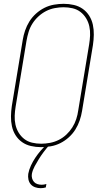

<svg xmlns="http://www.w3.org/2000/svg" viewBox="-20 -763 540 1006"><path d="M195 8Q168 8 142 2Q116 -4 95.5 -18.5Q75 -33 61.5 -54.5Q48 -76 42.5 -101.5Q37 -127 37.5 -154Q38 -181 42 -208L99 -553Q103 -578 111.5 -603Q120 -628 134 -650.5Q148 -673 168.5 -691.5Q189 -710 213 -722Q237 -734 263 -738.5Q289 -743 314 -743Q341 -743 367 -737Q393 -731 413.5 -716.5Q434 -702 447.5 -680.5Q461 -659 466.5 -633.5Q472 -608 471.5 -581Q471 -554 467 -527L410 -182Q406 -157 397.5 -132Q389 -107 375 -84.5Q361 -62 340.5 -43.5Q320 -25 296 -13Q272 -1 246 3.5Q220 8 195 8ZM196 -10Q218 -10 242 -14.5Q266 -19 288 -30Q310 -41 328 -58Q346 -75 359 -95.5Q372 -116 379.5 -139Q387 -162 390 -185L447 -530Q451 -554 452 -578Q453 -602 448 -625Q443 -648 431 -667.5Q419 -687 401.5 -700.5Q384 -714 361 -719.5Q338 -725 313 -725Q291 -725 267 -720.5Q243 -716 221.5 -705Q200 -694 181.5 -677Q163 -660 150 -639.5Q137 -619 130 -596Q123 -573 119 -550L62 -205Q58 -181 57 -157Q56 -133 61 -110Q66 -87 78 -67.5Q90 -48 107.5 -34.5Q125 -21 148 -15.5Q171 -10 196 -10ZM193 223Q178 223 164 218Q150 213 141 202.5Q132 192 129 177.5Q126 163 128 148Q132 126 142 104.5Q152 83 165 63.5Q178 44 193.5 26Q209 8 227 -8H237L236 0Q221 17 208 34.5Q195 52 183.5 70.5Q172 89 161.5 108.5Q151 128 147 148Q145 160 148 171Q151 182 158 190Q165 198 176 201.5Q187 205 198 205Q204 205 210.5 204Q217 203 223 201L220 219Q213 221 206.5 222Q200 223 193 223Z"/></svg>

Font: Iosevka Term Curly Thin
Style: Italic
Weight: 100
Italic angle: -9°
Designer: Belleve Invis
Foundry: Belleve Invis
Version: Version 32.3.0